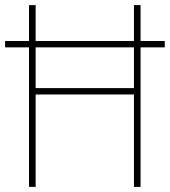

<svg xmlns="http://www.w3.org/2000/svg" viewBox="-20 -734 667 754"><path d="M94 0V-548H0V-573H94V-714H120V-573H506V-714H532V-573H627V-548H532V0H506V-363H120V0ZM120 -388H506V-548H120Z"/></svg>

Font: Noto Sans Lao Looped SemiCondensed Thin
Style: Regular
Weight: 100
Width: 4
Designer: Mark Frömberg, Ben Mitchell
Foundry: The Fontpad Ltd
Version: Version 1.002; ttfautohint (v1.8.4.7-5d5b)